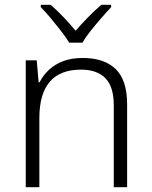

<svg xmlns="http://www.w3.org/2000/svg" viewBox="-20 -785 636 805"><path d="M326 -542Q417 -542 465 -495.5Q513 -449 513 -348V0H457V-344Q457 -421 422 -457Q387 -493 320 -493Q232 -493 188.5 -442Q145 -391 145 -290V0H88V-532H134L142 -440H146Q161 -470 186 -493Q211 -516 246 -529Q281 -542 326 -542ZM270 -606Q257 -628 236 -655Q215 -682 192.5 -709Q170 -736 151 -755V-765H192Q219 -742 246.5 -713Q274 -684 297 -656Q321 -684 349.5 -713Q378 -742 405 -765H446V-755Q428 -736 404.5 -709Q381 -682 359.5 -655Q338 -628 326 -606Z"/></svg>

Font: Noto Sans Devanagari Light
Style: Regular
Weight: 300
Version: Version 2.003